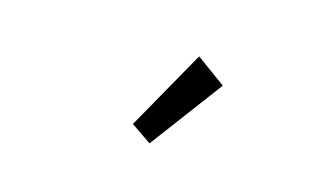

<svg xmlns="http://www.w3.org/2000/svg" viewBox="-39 -783 577 347"><g transform="rotate(15 250.0 -609.5)"><path d="M216 -548 300 -697 355 -657 254 -522Z"/></g></svg>

Font: Vazir Code FD
Style: Code-FD
Weight: 400
Foundry: DejaVu fonts team - Redesigned by Saber Rastikerdar
Version: Version 1.1.2